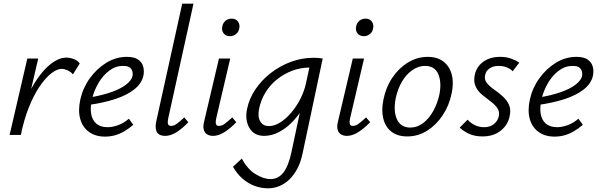

<svg xmlns="http://www.w3.org/2000/svg" viewBox="-20 -731 3245 1040"><path d="M60 0Q90 -133 137 -226.5Q184 -320 237.5 -369.5Q291 -419 339 -419Q358 -419 379 -411.5Q400 -404 412 -387L375 -328Q364 -342 346 -350Q328 -358 314 -358Q289 -358 257.5 -333.5Q226 -309 194.5 -262.5Q163 -216 136.5 -150Q110 -84 93 0ZM32 0 128 -414H187L91 0Z M549 9Q497 9 462 -16.5Q427 -42 414.5 -87Q402 -132 415 -192Q429 -255 466.5 -307Q504 -359 556 -391Q608 -423 667 -423Q707 -423 728 -408.5Q749 -394 755.5 -371Q762 -348 757 -322Q748 -279 707.5 -247Q667 -215 604 -194.5Q541 -174 463 -163L465 -203Q531 -214 581.5 -231.5Q632 -249 662 -272Q692 -295 698 -319Q700 -329 697.5 -342Q695 -355 684 -364.5Q673 -374 646 -374Q606 -374 572 -348.5Q538 -323 514 -282.5Q490 -242 479 -197Q468 -151 473.5 -116Q479 -81 501.5 -61.5Q524 -42 563 -42Q588 -42 618.5 -52.5Q649 -63 678 -88L702 -55Q679 -35 653.5 -20Q628 -5 602 2Q576 9 549 9Z M875 5Q855 5 842 -3Q829 -11 825 -28.5Q821 -46 826 -72L967 -711H1028L891 -89Q887 -70 890 -59.5Q893 -49 908 -49Q922 -49 939 -61.5Q956 -74 978 -95L1000 -69Q967 -34 935.5 -14.5Q904 5 875 5Z M1134 5Q1115 5 1101.5 -3.5Q1088 -12 1083.5 -29.5Q1079 -47 1086 -74L1166 -414H1227L1151 -89Q1147 -71 1149.5 -60Q1152 -49 1167 -49Q1182 -49 1198.5 -61.5Q1215 -74 1238 -95L1260 -69Q1226 -34 1194.5 -14.5Q1163 5 1134 5ZM1226 -535Q1211 -535 1200.5 -542Q1190 -549 1185.5 -561Q1181 -573 1184 -587Q1187 -606 1201 -618Q1215 -630 1235 -630Q1250 -630 1260 -623Q1270 -616 1274.5 -604Q1279 -592 1276 -577Q1273 -559 1259 -547Q1245 -535 1226 -535Z M1431 289Q1395 289 1359.5 276Q1324 263 1293.5 236.5Q1263 210 1242 172L1290 128Q1320 185 1364 212Q1408 239 1445 239Q1488 239 1515.5 203Q1543 167 1558 96L1621 -200L1675 -277Q1662 -221 1635 -170Q1608 -119 1572 -79.5Q1536 -40 1494.5 -17.5Q1453 5 1411 5Q1356 5 1331 -38Q1306 -81 1318 -140Q1330 -198 1364 -248Q1398 -298 1448 -336.5Q1498 -375 1557 -396.5Q1616 -418 1678 -418Q1694 -418 1706 -417Q1718 -416 1728 -414L1619 100Q1609 148 1590 183.5Q1571 219 1546 242.5Q1521 266 1492 277.5Q1463 289 1431 289ZM1436 -48Q1467 -48 1499 -68.5Q1531 -89 1559 -122.5Q1587 -156 1607.5 -196.5Q1628 -237 1637 -278L1661 -389L1693 -362Q1683 -364 1674.5 -364.5Q1666 -365 1656 -365Q1608 -365 1563 -348Q1518 -331 1481 -301.5Q1444 -272 1418.5 -231Q1393 -190 1383 -140Q1375 -96 1390.5 -72Q1406 -48 1436 -48Z M1859 5Q1840 5 1826.5 -3.5Q1813 -12 1808.5 -29.5Q1804 -47 1811 -74L1891 -414H1952L1876 -89Q1872 -71 1874.5 -60Q1877 -49 1892 -49Q1907 -49 1923.5 -61.5Q1940 -74 1963 -95L1985 -69Q1951 -34 1919.5 -14.5Q1888 5 1859 5ZM1951 -535Q1936 -535 1925.5 -542Q1915 -549 1910.5 -561Q1906 -573 1909 -587Q1912 -606 1926 -618Q1940 -630 1960 -630Q1975 -630 1985 -623Q1995 -616 1999.5 -604Q2004 -592 2001 -577Q1998 -559 1984 -547Q1970 -535 1951 -535Z M2186 8Q2133 8 2100 -18Q2067 -44 2056 -89.5Q2045 -135 2057 -192Q2070 -258 2105 -310Q2140 -362 2190 -392.5Q2240 -423 2297 -423Q2349 -423 2382 -397.5Q2415 -372 2427 -327Q2439 -282 2426 -223Q2413 -160 2378.5 -107.5Q2344 -55 2294.5 -23.5Q2245 8 2186 8ZM2202 -40Q2241 -40 2273 -65Q2305 -90 2327.5 -131Q2350 -172 2360 -219Q2373 -285 2354 -329.5Q2335 -374 2282 -374Q2247 -374 2214.5 -352Q2182 -330 2158 -290Q2134 -250 2123 -197Q2110 -126 2131 -83Q2152 -40 2202 -40Z M2593 8Q2550 8 2519 -7Q2488 -22 2470 -40L2513 -83Q2526 -67 2549.5 -54.5Q2573 -42 2602 -42Q2635 -42 2656 -59.5Q2677 -77 2682 -102Q2687 -128 2673 -147Q2659 -166 2636 -183Q2613 -200 2590.5 -218.5Q2568 -237 2556 -263.5Q2544 -290 2552 -327Q2562 -371 2598.5 -397Q2635 -423 2689 -423Q2723 -423 2749 -413.5Q2775 -404 2793 -392L2757 -345Q2745 -358 2725 -366Q2705 -374 2682 -374Q2650 -374 2631 -360Q2612 -346 2608 -325Q2602 -301 2616.5 -282.5Q2631 -264 2654.5 -247.5Q2678 -231 2701 -211Q2724 -191 2736.5 -164.5Q2749 -138 2740 -99Q2730 -53 2691.5 -22.5Q2653 8 2593 8Z M2984 9Q2932 9 2897 -16.5Q2862 -42 2849.5 -87Q2837 -132 2850 -192Q2864 -255 2901.5 -307Q2939 -359 2991 -391Q3043 -423 3102 -423Q3142 -423 3163 -408.5Q3184 -394 3190.5 -371Q3197 -348 3192 -322Q3183 -279 3142.5 -247Q3102 -215 3039 -194.5Q2976 -174 2898 -163L2900 -203Q2966 -214 3016.5 -231.5Q3067 -249 3097 -272Q3127 -295 3133 -319Q3135 -329 3132.5 -342Q3130 -355 3119 -364.5Q3108 -374 3081 -374Q3041 -374 3007 -348.5Q2973 -323 2949 -282.5Q2925 -242 2914 -197Q2903 -151 2908.5 -116Q2914 -81 2936.5 -61.5Q2959 -42 2998 -42Q3023 -42 3053.5 -52.5Q3084 -63 3113 -88L3137 -55Q3114 -35 3088.5 -20Q3063 -5 3037 2Q3011 9 2984 9Z"/></svg>

Font: Ysabeau Infant
Style: Italic
Weight: 400
Italic angle: -12°
Designer: Christian Thalmann (Catharsis Fonts)
Version: Version 2.001;gftools[0.9.30]; featfreeze: ss01,ss02,lnum